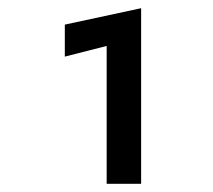

<svg xmlns="http://www.w3.org/2000/svg" viewBox="-20 -722 518 468"><path d="M138 -662 324 -702V-274H240V-610L138 -584Z"/></svg>

Font: Venryn Sans SemiBold
Style: Regular
Weight: 600
Designer: Owen Earl, indestructible type* (font) & Cristiano Sobral (main changes)
Version: Version 3.60;October 28, 2020;FontCreator 13.0.0.2681 64-bit